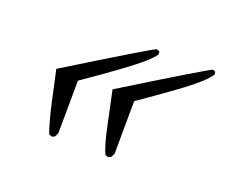

<svg xmlns="http://www.w3.org/2000/svg" viewBox="-62 -397 548 465"><g transform="rotate(20 212.5 -164.0)"><path d="M106 -21 98 -24Q88 -52 77 -101Q73 -121 68.5 -140.5Q64 -160 60 -179Q269 -308 273 -307L280 -304L281 -297Q270 -278 204 -230Q183 -215 162 -200Q141 -185 119 -170L118 -34L113 -24ZM251 -21 243 -24Q239 -32 233.5 -50.5Q228 -69 222 -99L205 -179Q414 -308 418 -307L424 -304L425 -297Q419 -287 400 -270Q381 -253 349 -230Q328 -215 307 -200Q286 -185 264 -170L263 -34L258 -24Z"/></g></svg>

Font: Carattere
Style: Regular
Weight: 400
Designer: Robert E. Leuschke
Foundry: Robert E. Leuschke
Version: Version 1.010; ttfautohint (v1.8.3)